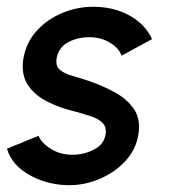

<svg xmlns="http://www.w3.org/2000/svg" viewBox="-52 -537 504 567"><path d="M138.5 9.5Q79.5 6 31 -22.5Q-17.5 -51 -31.5 -98L62 -136Q69.5 -115.5 97.5 -97.8Q125.5 -80 161.5 -80Q196 -80 225.8 -95.5Q255.5 -111 260 -141Q263 -163 250 -175Q237 -187 216 -193.8Q195 -200.5 174 -206.5Q126 -217.5 88 -236.8Q50 -256 30.2 -286.2Q10.5 -316.5 16.5 -360.5Q23.5 -408.5 54.5 -443.8Q85.5 -479 130.2 -498Q175 -517 223.5 -517Q283.5 -517 330 -491.5Q376.5 -466 397 -421.5L307 -372.5Q299 -395 274 -410.2Q249 -425.5 219 -427Q180.5 -428.5 150.2 -412.8Q120 -397 115 -363Q112 -341 125.8 -330Q139.5 -319 162.5 -312.8Q185.5 -306.5 209 -298.5Q251.5 -284 287.8 -264Q324 -244 343.8 -214.5Q363.5 -185 357 -142.5Q350.5 -95.5 317.2 -60.2Q284 -25 236.2 -6.2Q188.5 12.5 138.5 9.5Z"/></svg>

Font: Urbanist SemiBold
Style: Italic
Weight: 600
Italic angle: -8°
Designer: Corey Hu
Foundry: Corey Hu
Version: Version 1.321; ttfautohint (v1.8.4.7-5d5b)